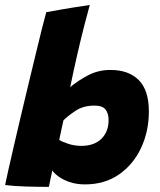

<svg xmlns="http://www.w3.org/2000/svg" viewBox="-22 -740 642 770"><path d="M-1.5 2Q2 -15.5 11 -56Q20 -96.5 33 -152.2Q46 -208 61 -271.8Q76 -335.5 91.5 -399.8Q107 -464 121 -522Q135 -580 146 -624.2Q157 -668.5 163.5 -691Q170.5 -692.5 218.8 -701Q267 -709.5 338 -720Q329.5 -689.5 316 -637.2Q302.5 -585 287.8 -520.8Q273 -456.5 259.5 -390.5Q290.5 -416.5 331.2 -438Q372 -459.5 421 -459.5Q494 -459.5 534.5 -418.8Q575 -378 575 -293.5Q575 -213.5 543.8 -146.8Q512.5 -80 455 -40.2Q397.5 -0.5 319 -0.5Q284 -0.5 256.2 -10.2Q228.5 -20 210.8 -33.5Q193 -47 188 -57Q185 -42.5 180 -20Q175 2.5 174 9.5Q132 9.5 82 8Q32 6.5 -1.5 2ZM215.5 -179Q225.5 -172 251 -163.5Q276.5 -155 304 -155Q355.5 -155 384.5 -183.2Q413.5 -211.5 413.5 -258.5Q413.5 -285 401.2 -300.8Q389 -316.5 357.5 -316.5Q311.5 -316.5 280.2 -295.2Q249 -274 232.5 -257.5Q231 -251.5 227.5 -235.2Q224 -219 220.5 -202.5Q217 -186 215.5 -179Z"/></svg>

Font: Grandstander ExtraBold
Style: Italic
Weight: 800
Italic angle: -15°
Designer: Tyler Finck
Foundry: Etcetera Type Co
Version: Version 1.200; ttfautohint (v1.8.3)